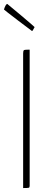

<svg xmlns="http://www.w3.org/2000/svg" viewBox="-53 -951 234 971"><path d="M109 -794Q108 -794 38 -847.5Q-32 -901 -33 -903Q-24 -931 -16 -931Q-15 -931 52.5 -874Q120 -817 122 -814Q112 -794 109 -794ZM64 -681Q64 -695 68.5 -697.5Q73 -700 97 -700V-11Q97 -3 92.5 -1.5Q88 0 64 0Z"/></svg>

Font: Yanone Kaffeesatz Thin
Style: Regular
Weight: 250
Designer: Yanone (Cyrillic: Daniel Pouzeot)
Foundry: Yanone
Version: Version 1.003;PS 001.003;hotconv 1.0.88;makeotf.lib2.5.64775